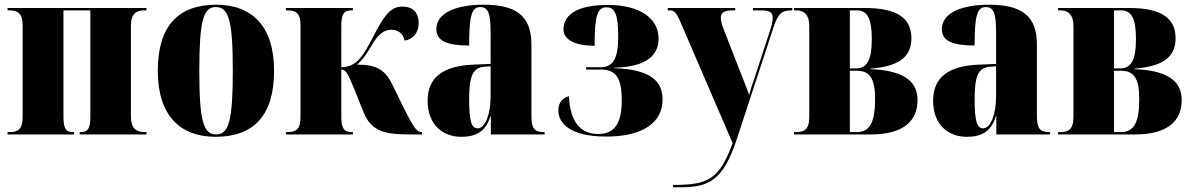

<svg xmlns="http://www.w3.org/2000/svg" viewBox="-20 -570 5060 814"><path d="M12 0H294V-10H290C261 -10 249 -22 249 -75V-526H363V-75C363 -22 351 -10 321 -10H318V0H601V-10H591C558 -10 535 -27 535 -75V-461C535 -512 558 -526 591 -526H601V-536H12V-526H22C55 -526 76 -513 76 -462V-75C76 -22 56 -10 22 -10H12Z M894 10C1057 10 1142 -82 1142 -270C1142 -458 1049 -550 897 -550C734 -550 649 -458 649 -270C649 -82 742 10 894 10ZM896 0C842 0 825 -58 825 -270C825 -482 842 -540 895 -540C950 -540 967 -482 967 -270C967 -58 950 0 896 0Z M1192 0H1476V-10H1471C1438 -10 1427 -27 1427 -75V-275C1445 -275 1453 -263 1483 -190L1521 -95C1555 -9 1617 0 1724 0H1769V-10H1767C1748 -10 1735 -25 1688 -120L1642 -214C1611 -278 1570 -296 1494 -296C1520 -319 1534 -341 1553 -373C1580 -421 1606 -444 1639 -444C1668 -444 1691 -427 1695 -398C1725 -401 1755 -426 1755 -473C1755 -510 1736 -542 1687 -542C1643 -542 1617 -518 1573 -435C1544 -379 1523 -339 1499 -315C1480 -296 1459 -286 1427 -285V-460C1427 -511 1438 -526 1471 -526H1476V-536H1192V-526H1199C1239 -526 1254 -510 1254 -462V-75C1254 -25 1239 -10 1198 -10H1192Z M1936 10C1995 10 2039 -10 2059 -77H2061V0H2289V-10H2285C2245 -10 2233 -26 2233 -80V-381C2233 -506 2165 -550 2029 -550C1921 -550 1830 -519 1830 -446C1830 -397 1875 -377 1969 -377C1969 -501 1979 -540 2016 -540C2050 -540 2060 -514 2060 -430V-299L1988 -296C1858 -291 1793 -242 1793 -143C1793 -42 1856 10 1936 10ZM2005 -26C1980 -26 1969 -52 1969 -151C1969 -246 1984 -283 2033 -287L2060 -289V-161C2060 -88 2038 -26 2005 -26Z M2551 9C2706 9 2789 -51 2789 -148C2789 -225 2740 -276 2583 -281V-283C2728 -286 2772 -340 2772 -407C2772 -492 2693 -549 2557 -549C2410 -549 2369 -497 2369 -445C2369 -407 2408 -376 2501 -376C2501 -499 2511 -539 2551 -539C2587 -539 2601 -509 2601 -413C2601 -322 2579 -285 2526 -285H2465V-275H2529C2591 -275 2616 -239 2616 -145C2616 -45 2585 -2 2515 -2C2443 -2 2397 -51 2392 -162C2367 -156 2347 -136 2347 -103C2347 -47 2397 9 2551 9Z M2833 214V224H2864C2984 224 3045 197 3103 22L3261 -459C3279 -511 3294 -526 3334 -526H3339V-536H3172V-526H3210C3242 -526 3256 -517 3256 -494C3256 -483 3253 -466 3247 -448L3180 -243C3171 -219 3164 -197 3156 -168C3147 -193 3137 -219 3126 -246L3048 -446C3040 -465 3036 -482 3036 -495C3036 -516 3050 -526 3087 -526H3097V-536H2811V-526H2820C2839 -526 2848 -515 2863 -481L3086 37C3029 193 2980 214 2833 214Z M3346 0H3673C3811 0 3870 -58 3870 -146C3870 -235 3796 -272 3669 -277V-279C3793 -288 3844 -330 3844 -408C3844 -491 3786 -536 3649 -536H3346V-526H3355C3387 -526 3411 -510 3411 -459V-75C3411 -20 3389 -10 3355 -10H3346ZM3609 -280H3583V-526H3613C3658 -526 3676 -490 3676 -404C3676 -316 3656 -280 3609 -280ZM3612 -10H3583V-270H3613C3668 -270 3690 -236 3690 -151C3690 -51 3668 -10 3612 -10Z M4079 10C4138 10 4182 -10 4202 -77H4204V0H4432V-10H4428C4388 -10 4376 -26 4376 -80V-381C4376 -506 4308 -550 4172 -550C4064 -550 3973 -519 3973 -446C3973 -397 4018 -377 4112 -377C4112 -501 4122 -540 4159 -540C4193 -540 4203 -514 4203 -430V-299L4131 -296C4001 -291 3936 -242 3936 -143C3936 -42 3999 10 4079 10ZM4148 -26C4123 -26 4112 -52 4112 -151C4112 -246 4127 -283 4176 -287L4203 -289V-161C4203 -88 4181 -26 4148 -26Z M4466 0H4793C4931 0 4990 -58 4990 -146C4990 -235 4916 -272 4789 -277V-279C4913 -288 4964 -330 4964 -408C4964 -491 4906 -536 4769 -536H4466V-526H4475C4507 -526 4531 -510 4531 -459V-75C4531 -20 4509 -10 4475 -10H4466ZM4729 -280H4703V-526H4733C4778 -526 4796 -490 4796 -404C4796 -316 4776 -280 4729 -280ZM4732 -10H4703V-270H4733C4788 -270 4810 -236 4810 -151C4810 -51 4788 -10 4732 -10Z"/></svg>

Font: Noto Serif Display Condensed Black
Style: Regular
Weight: 900
Width: 3
Designer: Monotype Design Team
Foundry: Monotype Imaging Inc.
Version: Version 2.009